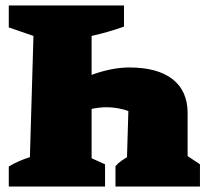

<svg xmlns="http://www.w3.org/2000/svg" viewBox="-20 -680 756 700"><path d="M12 0V-73Q47 -94 89 -107L102 -549L12 -580V-660H432V-583Q404 -573 374.5 -564.5Q345 -556 314 -549V-407Q349 -420 384 -427Q419 -434 451 -434Q555 -434 609.5 -391Q664 -348 664 -268V-111L709 -81V0H401V-74Q410 -85 423 -94Q436 -103 443 -107L448 -275Q437 -280 414 -284.5Q391 -289 366 -289Q344 -289 314 -283V-103L363 -81V0Z"/></svg>

Font: Piazzolla Black
Style: Regular
Weight: 900
Designer: Juan Pablo del Peral
Foundry: Huerta Tipografica
Version: Version 1.330